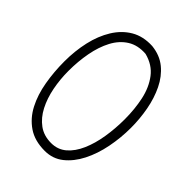

<svg xmlns="http://www.w3.org/2000/svg" viewBox="-209 -826 918 918"><g transform="rotate(45 250.0 -367.0)"><path d="M271 -726Q328 -720 367 -688Q406 -656 430 -606.5Q454 -557 465 -497.5Q476 -438 476 -377Q476 -310 463 -244Q450 -178 423 -125Q396 -72 356 -40Q316 -8 262 -8Q194 -8 148.5 -39Q103 -70 76 -122Q49 -174 37.5 -240.5Q26 -307 26 -377Q26 -448 40.5 -512Q55 -576 85.5 -625.5Q116 -675 162 -702Q208 -729 271 -726ZM275 -677Q220 -681 181 -656.5Q142 -632 118 -586.5Q94 -541 83 -482Q72 -423 72 -359Q72 -302 82.5 -248Q93 -194 115.5 -150.5Q138 -107 173 -81.5Q208 -56 257 -56Q302 -56 334 -83.5Q366 -111 386.5 -158Q407 -205 416.5 -264Q426 -323 426 -385Q426 -454 413 -514.5Q400 -575 367 -618.5Q334 -662 275 -677Z"/></g></svg>

Font: Yomogi
Style: Regular
Weight: 400
Designer: satsuyako
Foundry: satsuyako
Version: Version 3.100